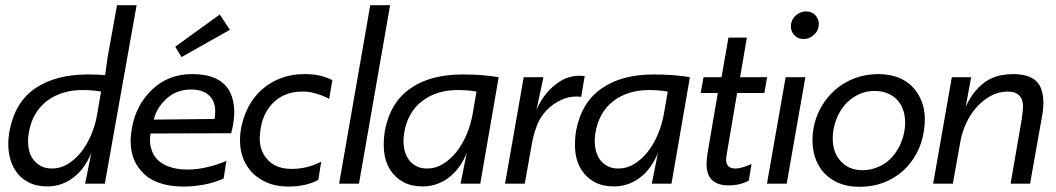

<svg xmlns="http://www.w3.org/2000/svg" viewBox="-20 -708 4070 740"><path d="M162.5 10.5Q119.5 10.5 88.2 -6.2Q57 -23 38.5 -52Q12 -94.5 12 -153.5Q12 -178.5 17 -205Q38.5 -316 117.2 -368.5Q196 -421 317 -421Q352 -421 385 -418.5L396 -494.5L431 -688H506.5L384 0H308L332 -119Q309 -62 269.5 -29Q222.5 10.5 162.5 10.5ZM180 -58.5Q213 -58.5 241.2 -75.8Q269.5 -93 292.8 -122Q316 -151 332.5 -190.8Q349 -230.5 356 -276L369.5 -355Q341.5 -360.5 298.5 -361Q216 -361 160.5 -318.5Q105 -276 91 -197Q88 -179.5 88 -162.5L89.5 -142.5Q92.5 -117 104.2 -99Q116 -81 134.8 -69.8Q153.5 -58.5 180 -58.5Z M686 11Q632.5 11 591.2 -4Q550 -19 524.5 -49Q483.5 -94 483.5 -165Q483.5 -188 488.5 -215Q504.5 -304.5 567 -363.5Q629.5 -422.5 720.5 -422.5Q824.5 -422.5 862 -361Q882 -328 883 -277Q883 -239.5 871 -194.5L560.5 -193.5Q558 -180 558 -167Q558 -150 563 -135Q570 -108.5 588.8 -90.8Q607.5 -73 636.8 -63.8Q666 -54.5 702 -54.5Q739.5 -54.5 779.2 -63.8Q819 -73 852.5 -88L842 -20Q807 -4 766.5 3.5Q726 11 686 11ZM572.5 -247 807 -249.5Q809.5 -265.5 809.5 -278.5Q809.5 -313 791.5 -334.5Q766 -363.5 715.5 -363Q654 -363 612.5 -318.5Q583 -288 572.5 -247ZM679.5 -488 655.5 -528 827 -652 866 -593Z M1091.5 11Q1041 11 1003 -7Q965 -25 942 -54.5Q905 -100 905 -168Q905 -190.5 909 -213.5Q918 -260 938.8 -298.5Q959.5 -337 991.2 -364.5Q1023 -392 1063.8 -407.2Q1104.5 -422.5 1153 -422.5Q1193 -422.5 1221 -414.5Q1249 -406.5 1261 -398.5L1248.5 -327Q1227 -340.5 1176.5 -353Q1160.5 -355.5 1143.5 -355Q1084.5 -355 1043 -321Q996 -282.5 984.5 -212Q981.5 -193 981 -175Q981 -131 1005 -100Q1038 -57 1103.5 -57Q1165 -57 1218 -85L1207 -15Q1184 -2 1154.5 4.5Q1125 11 1091.5 11Z M1363.5 0H1287L1407 -688H1483.5Z M1609 10.5Q1566 10.5 1534.8 -6.2Q1503.5 -23 1485 -52Q1458.5 -91 1459 -153.5Q1459 -178.5 1463.5 -205Q1485 -316 1564.5 -369Q1640.5 -421 1763 -421Q1841.5 -421 1902 -410.5L1831 0H1755L1779 -119Q1756 -62 1716.5 -29Q1669 10.5 1609 10.5ZM1626 -58.5Q1659 -58.5 1687.2 -75.8Q1715.5 -93 1738.8 -122Q1762 -151 1778.8 -190.8Q1795.5 -230.5 1803 -276L1816.5 -355Q1788.5 -360.5 1745 -361Q1662.5 -361 1607 -318.5Q1551.5 -276 1538 -197Q1535 -179.5 1535 -162.5L1536.5 -142.5Q1540.5 -117 1551.2 -99Q1562 -81 1580.8 -69.8Q1599.5 -58.5 1626 -58.5Z M2002.5 0H1926.5L1998.5 -410.5H2074.5L2047.5 -284Q2056.5 -307 2076 -335Q2095.5 -363 2123.5 -384Q2164.5 -416 2213.5 -416Q2224.5 -416 2233.5 -414.5L2220 -335L2201.5 -336Q2173.5 -336 2147.5 -325Q2113 -310 2087.8 -284.2Q2062.5 -258.5 2049.8 -225.2Q2037 -192 2030.5 -157Z M2346 10.5Q2303 10.5 2271.8 -6.2Q2240.5 -23 2222 -52Q2195.5 -91 2196 -153.5Q2196 -178.5 2200.5 -205Q2222 -316 2301.5 -369Q2377.5 -421 2500 -421Q2578.5 -421 2639 -410.5L2568 0H2492L2516 -119Q2493 -62 2453.5 -29Q2406 10.5 2346 10.5ZM2363 -58.5Q2396 -58.5 2424.2 -75.8Q2452.5 -93 2475.8 -122Q2499 -151 2515.8 -190.8Q2532.5 -230.5 2540 -276L2553.5 -355Q2525.5 -360.5 2482 -361Q2399.5 -361 2344 -318.5Q2288.5 -276 2275 -197Q2272 -179.5 2272 -162.5L2273.5 -142.5Q2277.5 -117 2288.2 -99Q2299 -81 2317.8 -69.8Q2336.5 -58.5 2363 -58.5Z M2787.5 6.5Q2760.5 6.5 2742 -2.2Q2723.5 -11 2714.2 -27Q2705 -43 2703.5 -65.5V-77Q2703.5 -94.5 2706.5 -114.5L2746.5 -349.5H2680.5L2691.5 -410.5H2761L2787.5 -563H2858.5L2832.5 -410.5H2936.5L2926 -349.5H2821L2782 -120Q2779 -105 2778.5 -93.5Q2778.5 -58.5 2814 -58.5Q2838 -58.5 2876.5 -76L2866 -12Q2832.5 6.5 2787.5 6.5Z M3077.5 -557.5Q3055 -557.5 3041.5 -572.2Q3028 -587 3028 -607Q3029 -632.5 3047 -648.2Q3065 -664 3086.5 -664Q3109.5 -664 3122.8 -649.2Q3136 -634.5 3136 -614.5Q3135 -589.5 3117 -573.5Q3099 -557.5 3077.5 -557.5ZM3012 0H2936L3008 -410.5H3084Z M3293.5 12Q3244.5 12 3207.8 -4.8Q3171 -21.5 3147.5 -52Q3111.5 -99 3111.5 -168Q3111.5 -237 3146 -297.5Q3192.5 -376 3275.5 -407Q3316.5 -422 3363 -422.5Q3459 -422.5 3507.5 -361Q3544.5 -313 3544.5 -248Q3544.5 -225.5 3540.5 -201Q3533.5 -155.5 3512.5 -116.5Q3491.5 -77.5 3460 -49.2Q3428.5 -21 3386.2 -4.5Q3344 12 3293.5 12ZM3304.5 -52Q3335.5 -52 3363 -64Q3415 -84 3446 -143Q3468.5 -189.5 3468.5 -235Q3468.5 -280.5 3447 -312Q3432 -333 3407.8 -345.2Q3383.5 -357.5 3350 -357.5Q3319 -357.5 3292.5 -345.5Q3239 -321.5 3211 -265.5Q3189.5 -221.5 3189.5 -173.5Q3189.5 -127 3213.5 -95Q3246 -52 3304.5 -52Z M3950 0H3875L3918 -249Q3922 -275.5 3923 -297.5Q3923 -312.5 3917.8 -325.8Q3912.5 -339 3899.2 -347Q3886 -355 3863 -355Q3828.5 -355 3797.8 -338Q3767 -321 3743 -293.8Q3719 -266.5 3703.2 -231.8Q3687.5 -197 3681.5 -163L3652.5 0H3576.5L3648.5 -410.5H3723L3702 -297Q3721 -337 3743.5 -362Q3766 -387 3789.8 -400.2Q3813.5 -413.5 3838.2 -418Q3863 -422.5 3887 -422.5Q3961.5 -421.5 3986 -380Q4001 -354.5 4001.5 -313.5Q4001.5 -286.5 3995 -253Z"/></svg>

Font: Lucymar Sans
Style: Italic
Weight: 400
Italic angle: -10°
Foundry: The League of Moveable Type (original font) / Main changes by Cristiano Sobral with portions from Mirco Monsees
Version: Version 2.00;August 30, 2020;FontCreator 13.0.0.2681 64-bit